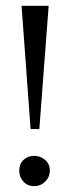

<svg xmlns="http://www.w3.org/2000/svg" viewBox="-20 -630 234 659"><path d="M85 -187 54 -610H147L115 -187ZM97 9Q75 9 60.5 -6.5Q46 -22 46 -44Q46 -67 60.5 -81Q75 -95 97 -95Q119 -95 135 -81Q151 -67 151 -45Q151 -22 135 -6.5Q119 9 97 9Z"/></svg>

Font: Manuale Light
Style: Regular
Weight: 300
Designer: Eduardo Tunni / Pablo Cosgaya
Foundry: Eduardo Tunni / Pablo Cosgaya
Version: Version 1.002